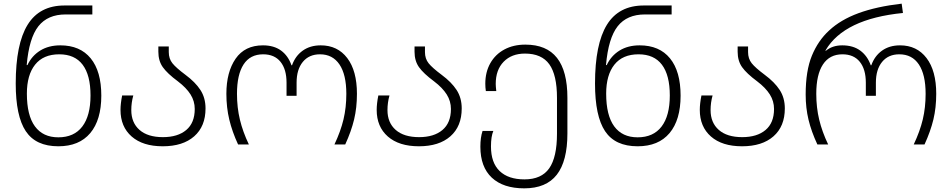

<svg xmlns="http://www.w3.org/2000/svg" viewBox="-20 -790 5200 1050"><path d="M66 -333Q66 -549 131 -654.5Q196 -760 333 -760H485V-711H339Q241 -711 190 -646.5Q139 -582 126 -434H130Q154 -485 200 -513.5Q246 -542 310 -542Q418 -542 476 -471Q534 -400 534 -267Q534 -134 473.5 -62Q413 10 299 10Q176 10 121 -72.5Q66 -155 66 -333ZM475 -268Q475 -379 432 -436Q389 -493 304 -493Q217 -493 172 -436.5Q127 -380 127 -278Q127 -159 171 -99Q215 -39 299 -39Q385 -39 430 -98Q475 -157 475 -268Z M639 -189Q639 -223 648 -268H709Q698 -229 698 -188Q698 -119 743 -79.5Q788 -40 871 -40Q952 -40 998.5 -79Q1045 -118 1045 -194Q1045 -237 1022 -273.5Q999 -310 953 -345Q895 -388 870.5 -422.5Q846 -457 846 -507V-536H903V-505Q903 -469 923 -444Q943 -419 994 -381Q1048 -341 1076 -298Q1104 -255 1104 -197Q1104 -99 1042 -44.5Q980 10 870 10Q761 10 700 -43.5Q639 -97 639 -189Z M1218 -277Q1218 -396 1268.5 -469Q1319 -542 1418 -542Q1478 -542 1517 -513.5Q1556 -485 1574 -433H1577Q1595 -484 1635.5 -513Q1676 -542 1734 -542Q1826 -542 1879 -472.5Q1932 -403 1932 -277Q1932 -201 1916.5 -136.5Q1901 -72 1868 0H1809Q1843 -72 1858.5 -137Q1874 -202 1874 -277Q1874 -382 1836.5 -437.5Q1799 -493 1730 -493Q1670 -493 1636 -451.5Q1602 -410 1602 -338V-266H1547V-338Q1547 -411 1514 -452Q1481 -493 1419 -493Q1348 -493 1312 -437.5Q1276 -382 1276 -277Q1276 -202 1292 -135.5Q1308 -69 1341 0H1282Q1250 -69 1234 -135.5Q1218 -202 1218 -277Z M2040 -189Q2040 -223 2049 -268H2110Q2099 -229 2099 -188Q2099 -119 2144 -79.5Q2189 -40 2272 -40Q2353 -40 2399.5 -79Q2446 -118 2446 -194Q2446 -237 2423 -273.5Q2400 -310 2354 -345Q2296 -388 2271.5 -422.5Q2247 -457 2247 -507V-536H2304V-505Q2304 -469 2324 -444Q2344 -419 2395 -381Q2449 -341 2477 -298Q2505 -255 2505 -197Q2505 -99 2443 -44.5Q2381 10 2271 10Q2162 10 2101 -43.5Q2040 -97 2040 -189Z M2607 12Q2607 -38 2619 -74H2678Q2665 -44 2665 11Q2665 100 2712.5 145.5Q2760 191 2848 191Q2941 191 2983.5 130.5Q3026 70 3026 -59V-255Q3026 -380 2984 -438.5Q2942 -497 2851 -497Q2778 -497 2734.5 -452.5Q2691 -408 2691 -331Q2691 -319 2694 -292H2637Q2634 -312 2634 -332Q2634 -396 2661.5 -444.5Q2689 -493 2738.5 -519.5Q2788 -546 2853 -546Q2969 -546 3026 -473.5Q3083 -401 3083 -255V-60Q3083 91 3025 165.5Q2967 240 2847 240Q2732 240 2669.5 181.5Q2607 123 2607 12Z M3234 -333Q3234 -549 3299 -654.5Q3364 -760 3501 -760H3653V-711H3507Q3409 -711 3358 -646.5Q3307 -582 3294 -434H3298Q3322 -485 3368 -513.5Q3414 -542 3478 -542Q3586 -542 3644 -471Q3702 -400 3702 -267Q3702 -134 3641.5 -62Q3581 10 3467 10Q3344 10 3289 -72.5Q3234 -155 3234 -333ZM3643 -268Q3643 -379 3600 -436Q3557 -493 3472 -493Q3385 -493 3340 -436.5Q3295 -380 3295 -278Q3295 -159 3339 -99Q3383 -39 3467 -39Q3553 -39 3598 -98Q3643 -157 3643 -268Z M3807 -189Q3807 -223 3816 -268H3877Q3866 -229 3866 -188Q3866 -119 3911 -79.5Q3956 -40 4039 -40Q4120 -40 4166.5 -79Q4213 -118 4213 -194Q4213 -237 4190 -273.5Q4167 -310 4121 -345Q4063 -388 4038.5 -422.5Q4014 -457 4014 -507V-536H4071V-505Q4071 -469 4091 -444Q4111 -419 4162 -381Q4216 -341 4244 -298Q4272 -255 4272 -197Q4272 -99 4210 -44.5Q4148 10 4038 10Q3929 10 3868 -43.5Q3807 -97 3807 -189Z M4386 -273Q4386 -403 4420 -485.5Q4454 -568 4514 -623Q4577 -682 4675 -718Q4773 -754 4911 -770L4918 -719Q4596 -687 4495 -515V-511Q4531 -542 4586 -542Q4646 -542 4685 -513Q4724 -484 4742 -433H4745Q4763 -484 4803.5 -513Q4844 -542 4902 -542Q4994 -542 5047 -472.5Q5100 -403 5100 -277Q5100 -201 5084.5 -136.5Q5069 -72 5036 0H4977Q5011 -72 5026.5 -137Q5042 -202 5042 -277Q5042 -382 5005 -437.5Q4968 -493 4898 -493Q4838 -493 4804 -451.5Q4770 -410 4770 -338V-266H4715V-338Q4715 -411 4682 -452Q4649 -493 4587 -493Q4517 -493 4480.5 -437.5Q4444 -382 4444 -277Q4444 -202 4460 -135.5Q4476 -69 4509 0H4450Q4417 -71 4401.5 -135.5Q4386 -200 4386 -273Z"/></svg>

Font: Noto Sans Georgian Light
Style: Regular
Weight: 300
Designer: Monotype Design team
Foundry: Monotype Imaging Inc.
Version: Version 1.000